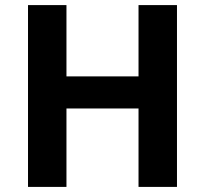

<svg xmlns="http://www.w3.org/2000/svg" viewBox="-20 -785 805 754"><path d="M675 -51V-765H524V-485H241V-765H90V-51H241V-359H524V-51Z"/></svg>

Font: Noto Sans Tamil UI
Style: Bold
Weight: 700
Designer: Jelle Bosma - Monotype Design Team
Foundry: Monotype Imaging Inc.
Version: Version 2.004